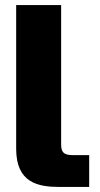

<svg xmlns="http://www.w3.org/2000/svg" viewBox="-20 -740 396 760"><path d="M44 -720V-151C44 -16 131 0 216 0H333V-126H267C230 -126 222 -140 222 -169V-720Z"/></svg>

Font: Aspekta 850
Style: Regular
Weight: 850
Designer: Ivo Dolenc
Version: Version 2.000